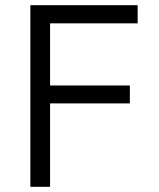

<svg xmlns="http://www.w3.org/2000/svg" viewBox="-20 -720 611 740"><path d="M97 0V-700H510.5V-630H173V-390.5H480.5V-321.5H173V0Z"/></svg>

Font: Geologica Roman ExtraLight
Style: Regular
Weight: 250
Designer: Sindre Bremnes, Frode Helland
Foundry: Monokrom Skriftforlag AS
Version: Version 1.010;gftools[0.9.28]